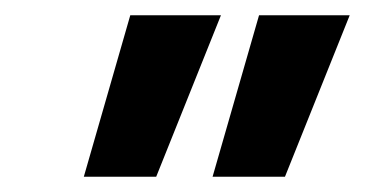

<svg xmlns="http://www.w3.org/2000/svg" viewBox="-20 -775 479 252"><path d="M259 -543 320 -755H439L354 -543ZM90 -543 151 -755H270L185 -543Z"/></svg>

Font: DM Sans 28pt ExtraBold
Style: Italic
Weight: 800
Italic angle: -10°
Version: Version 4.004;gftools[0.9.30]